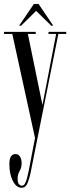

<svg xmlns="http://www.w3.org/2000/svg" viewBox="-21 -682 350 954"><path d="M86.5 251Q60.5 251 43 217.2Q25.5 183.5 25.5 133Q25.5 83.5 56 83.5Q71 83.5 78.8 96.8Q86.5 110 86.5 128.5Q86.5 150.5 76.5 167.8Q66.5 185 66.5 205.5Q66.5 225 72.8 232.8Q79 240.5 88.5 240.5Q97.5 240.5 103.8 228.5Q110 216.5 114.2 199.5Q118.5 182.5 121.5 167.5L153 3.5L40 -513.5H-1V-523.5H156.5V-513.5H117.5L190 -160L258 -513.5H220V-523.5H308V-513.5H269L165.5 3.5L132 171.5Q126.5 200.5 116.8 225.8Q107 251 86.5 251ZM74 -554.5 147.5 -662.5H170.5L243.5 -554.5H233.5L158.5 -628L84 -554.5Z"/></svg>

Font: Imbue 100pt
Style: Regular
Weight: 400
Designer: Tyler Finck
Foundry: Etcetera Type Company
Version: Version 1.102; ttfautohint (v1.8.3)